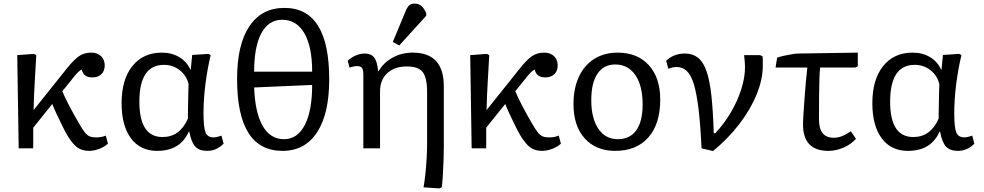

<svg xmlns="http://www.w3.org/2000/svg" viewBox="-20 -826 5478 1069"><path d="M477 14Q437 14 410.5 -5Q384 -24 354 -74Q344 -91 328 -123Q312 -155 296 -189.5Q280 -224 271 -247L165 -115V0H84L76 -519L169 -526L182 -519Q178 -443 173.5 -370Q169 -297 167 -213L350 -442Q392 -495 421 -514Q450 -533 487 -533Q522 -533 542.5 -513.5Q563 -494 563 -462Q563 -431 544.5 -413Q526 -395 494 -395Q444 -395 435 -439Q417 -432 381 -385L327 -318Q338 -290 364.5 -239Q391 -188 424 -132Q441 -103 453.5 -87.5Q466 -72 480 -66.5Q494 -61 515 -61Q546 -61 569 -71L581 -26Q561 -8 532 3Q503 14 477 14Z M855 14Q761 14 709 -56Q657 -126 657 -252Q657 -383 717 -458Q777 -533 881 -533Q936 -533 978 -508Q1020 -483 1040 -438H1042L1050 -520L1140 -526L1153 -519Q1134 -440 1123.5 -355.5Q1113 -271 1113 -194Q1113 -116 1124.5 -88.5Q1136 -61 1169 -61Q1177 -61 1190 -64Q1203 -67 1213 -71L1225 -26Q1185 14 1134 14Q1089 14 1067 -10Q1045 -34 1034 -93H1031Q984 14 855 14ZM885 -63Q981 -63 1026 -165Q1026 -180 1026.5 -205Q1027 -230 1027.5 -259Q1028 -288 1028.5 -314Q1029 -340 1030 -357Q1019 -405 981 -435Q943 -465 893 -465Q756 -465 756 -260Q756 -63 885 -63Z M1553 14Q1300 14 1300 -386Q1300 -578 1368.5 -680Q1437 -782 1564 -782Q1813 -782 1813 -384Q1813 -193 1745.5 -89.5Q1678 14 1553 14ZM1395 -427H1718Q1718 -566 1674.5 -641Q1631 -716 1551 -716Q1476 -716 1435.5 -641.5Q1395 -567 1395 -427ZM1561 -51Q1636 -51 1677 -130Q1718 -209 1718 -353L1395 -339Q1400 -199 1442.5 -125Q1485 -51 1561 -51Z M2427 223 2338 217Q2344 185 2348.5 142Q2353 99 2355.5 54.5Q2358 10 2358 -26V-312Q2358 -393 2333.5 -424.5Q2309 -456 2246 -456Q2177 -456 2136.5 -419Q2096 -382 2096 -317V0H2003V-409Q2003 -437 1995.5 -447.5Q1988 -458 1968 -458Q1952 -458 1926 -450L1916 -488Q1935 -506 1960.5 -517Q1986 -528 2010 -528Q2046 -528 2063.5 -505.5Q2081 -483 2085 -430H2088Q2116 -478 2166.5 -505.5Q2217 -533 2278 -533Q2451 -533 2451 -346V-7Q2451 26 2449.5 69Q2448 112 2445.5 151.5Q2443 191 2440 216ZM2203 -573 2167 -592 2237 -761Q2248 -787 2258.5 -796.5Q2269 -806 2288 -806Q2310 -806 2325 -794Q2340 -782 2353 -753V-738Z M2999 14Q2959 14 2932.5 -5Q2906 -24 2876 -74Q2866 -91 2850 -123Q2834 -155 2818 -189.5Q2802 -224 2793 -247L2687 -115V0H2606L2598 -519L2691 -526L2704 -519Q2700 -443 2695.5 -370Q2691 -297 2689 -213L2872 -442Q2914 -495 2943 -514Q2972 -533 3009 -533Q3044 -533 3064.5 -513.5Q3085 -494 3085 -462Q3085 -431 3066.5 -413Q3048 -395 3016 -395Q2966 -395 2957 -439Q2939 -432 2903 -385L2849 -318Q2860 -290 2886.5 -239Q2913 -188 2946 -132Q2963 -103 2975.5 -87.5Q2988 -72 3002 -66.5Q3016 -61 3037 -61Q3068 -61 3091 -71L3103 -26Q3083 -8 3054 3Q3025 14 2999 14Z M3405 14Q3298 14 3235.5 -55.5Q3173 -125 3173 -246Q3173 -334 3203 -398.5Q3233 -463 3288.5 -498Q3344 -533 3419 -533Q3529 -533 3592.5 -463Q3656 -393 3656 -272Q3656 -136 3590 -61Q3524 14 3405 14ZM3420 -51Q3487 -51 3522.5 -100.5Q3558 -150 3558 -244Q3558 -349 3517.5 -408Q3477 -467 3405 -467Q3341 -467 3306.5 -415.5Q3272 -364 3272 -269Q3272 -167 3311.5 -109Q3351 -51 3420 -51Z M3950 15 3886 0Q3880 -130 3869.5 -217Q3859 -304 3843.5 -356Q3828 -408 3804 -430.5Q3780 -453 3747 -453Q3726 -453 3701 -443L3689 -488Q3732 -528 3793 -528Q3835 -528 3864.5 -506Q3894 -484 3912.5 -433Q3931 -382 3940.5 -296.5Q3950 -211 3954 -84H3962Q4013 -138 4050 -201.5Q4087 -265 4107.5 -330Q4128 -395 4128 -453Q4128 -467 4126.5 -484Q4125 -501 4123 -519H4212L4225 -513Q4227 -505 4227 -495.5Q4227 -486 4227 -460Q4227 -385 4193.5 -302Q4160 -219 4098 -137.5Q4036 -56 3950 15Z M4592 14Q4451 14 4451 -133Q4451 -153 4453.5 -192.5Q4456 -232 4459.5 -279.5Q4463 -327 4467 -372.5Q4471 -418 4475 -450H4298L4307 -505Q4324 -511 4347 -516Q4370 -521 4391.5 -524.5Q4413 -528 4426 -528L4756 -533V-457L4742 -450H4546Q4543 -419 4542 -377.5Q4541 -336 4540.5 -293.5Q4540 -251 4540 -215.5Q4540 -180 4540 -160Q4540 -59 4622 -59Q4645 -59 4667 -67.5Q4689 -76 4717 -95L4746 -53Q4718 -22 4676 -4Q4634 14 4592 14Z M5035 14Q4941 14 4889 -56Q4837 -126 4837 -252Q4837 -383 4897 -458Q4957 -533 5061 -533Q5116 -533 5158 -508Q5200 -483 5220 -438H5222L5230 -520L5320 -526L5333 -519Q5314 -440 5303.5 -355.5Q5293 -271 5293 -194Q5293 -116 5304.5 -88.5Q5316 -61 5349 -61Q5357 -61 5370 -64Q5383 -67 5393 -71L5405 -26Q5365 14 5314 14Q5269 14 5247 -10Q5225 -34 5214 -93H5211Q5164 14 5035 14ZM5065 -63Q5161 -63 5206 -165Q5206 -180 5206.5 -205Q5207 -230 5207.5 -259Q5208 -288 5208.5 -314Q5209 -340 5210 -357Q5199 -405 5161 -435Q5123 -465 5073 -465Q4936 -465 4936 -260Q4936 -63 5065 -63Z"/></svg>

Font: Literata 7pt
Style: Regular
Weight: 400
Designer: Latin by Veronika Burian and Jose Scaglione. Greek by Irene Vlachou. Cyrillic by Vera Evstafieva.
Foundry: TypeTogether
Version: Version 3.002